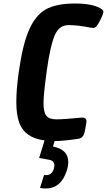

<svg xmlns="http://www.w3.org/2000/svg" viewBox="-20 -788 609 1094"><path d="M369 135Q369 158 360 186Q327 286 241 286Q226 286 208 283L231 209Q237 210 242 210Q276 210 287 173Q290 162 290 154Q290 127 258 122L203 112L234 12Q122 -2 90 -88Q73 -134 73 -206.5Q73 -279 86 -371Q108 -531 144.5 -615.5Q181 -700 240 -734Q299 -768 407.5 -768Q516 -768 562 -734Q569 -728 569 -719Q569 -710 555 -681Q541 -652 531.5 -640.5Q522 -629 512.5 -629Q503 -629 498 -630Q425 -645 370.5 -645Q316 -645 291 -585Q266 -525 247 -388.5Q228 -252 228 -200.5Q228 -149 244 -128.5Q260 -108 301.5 -108Q343 -108 446 -118Q462 -119 468 -111.5Q474 -104 472 -89Q465 -39 457 -20Q449 -1 426 3Q335 16 291 16L282 47Q369 64 369 135Z"/></svg>

Font: Chau Philomene One
Style: Italic
Weight: 400
Designer: Vicente Lamonaca
Foundry: TipoType
Version: Version 1.001